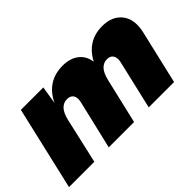

<svg xmlns="http://www.w3.org/2000/svg" viewBox="-81 -797 1083 1083"><g transform="rotate(-45 461.0 -255.0)"><path d="M764 -510Q844 -510 883.5 -459Q923 -408 903 -321L828 0H626L694 -292Q701 -323 689.5 -341Q678 -359 652 -359Q593 -359 573 -272V-273L509 0H307L376 -292Q383 -324 371.5 -341.5Q360 -359 333 -359Q274 -359 254 -272L192 0H-10L106 -500H285L268 -394Q324 -510 449 -510Q507 -510 544 -482Q581 -454 589 -402Q646 -510 764 -510Z"/></g></svg>

Font: Elaine Sans ExtraBold
Style: Italic
Weight: 800
Italic angle: -13°
Designer: Wei Huang
Foundry: Wei Huang
Version: Version 2.001;December 24, 2019;FontCreator 12.0.0.2547 64-b